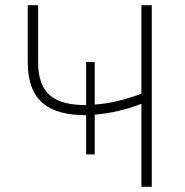

<svg xmlns="http://www.w3.org/2000/svg" viewBox="-20 -720 712 740"><path d="M525 0H565V-700H525V-359C464 -336 405 -321 345 -317V-481H312V-315C194 -315 127 -354 127 -480V-700H87V-480C87 -329 170 -276 312 -276V-125H345V-278C405 -283 470 -298 525 -320Z"/></svg>

Font: Fixel Display ExtraLight
Style: Regular
Weight: 200
Designer: AlfaBravo + MacPaw
Foundry: Kyrylo Tkachov, Marchela Mozhyna, Serhii Makarenko, Maria Weinstein, Zakhar Kryvoshyya
Version: Version 1.211